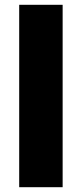

<svg xmlns="http://www.w3.org/2000/svg" viewBox="-20 -780 341 800"><path d="M241 0V-760H60V0Z"/></svg>

Font: Noto Sans Armenian SemiCondensed Black
Style: Regular
Weight: 900
Width: 4
Designer: Monotype Design Team
Foundry: Monotype Imaging Inc.
Version: Version 2.008